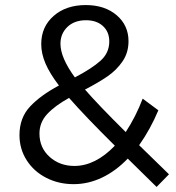

<svg xmlns="http://www.w3.org/2000/svg" viewBox="-20 -724 695 759"><path d="M599 15 485 -97Q438 -48 383.5 -22Q329 4 271 4Q212 4 163 -21Q114 -46 85.5 -90.5Q57 -135 57 -190Q57 -258 98.5 -302.5Q140 -347 213 -386Q177 -433 160 -472.5Q143 -512 143 -550Q143 -618 192 -661Q241 -704 319 -704Q394 -704 441 -664Q488 -624 488 -561Q488 -516 464.5 -481.5Q441 -447 405.5 -422.5Q370 -398 316 -370Q366 -312 477 -202Q517 -263 544 -334L606 -288Q575 -214 530 -150L648 -35ZM276 -418Q343 -453 377.5 -484Q412 -515 412 -560Q412 -598 387 -621Q362 -644 320 -644Q274 -644 246.5 -617.5Q219 -591 219 -551Q219 -496 276 -418ZM434 -148Q316 -265 253 -337Q197 -306 166.5 -273Q136 -240 136 -196Q136 -140 176 -104Q216 -68 274 -68Q357 -68 434 -148Z"/></svg>

Font: Montserrat
Style: Regular
Weight: 400
Designer: Julieta Ulanovsky
Foundry: Julieta Ulanovsky
Version: Version 6.001